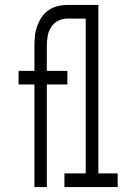

<svg xmlns="http://www.w3.org/2000/svg" viewBox="-20 -755 540 775"><path d="M119 0V-414H55V-469H119V-570Q119 -591 121 -610.5Q123 -630 130 -649.5Q137 -669 148 -685.5Q159 -702 175.5 -713.5Q192 -725 212 -730Q232 -735 252 -735H301V-680H252Q232 -680 214.5 -671Q197 -662 186.5 -645.5Q176 -629 172.5 -609.5Q169 -590 169 -570V-469H252V-414H169V0ZM240 0V-55H326V-680H248V-735H377V-55H455V0Z"/></svg>

Font: Iosevka Fixed Light
Style: Regular
Weight: 300
Monospace: yes
Designer: Belleve Invis
Foundry: Belleve Invis
Version: Version 32.3.0